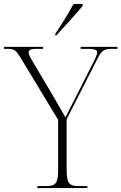

<svg xmlns="http://www.w3.org/2000/svg" viewBox="-30 -951 614 971"><path d="M250 -781V-771H254C295 -815 359 -886 388 -921V-931H342C318 -886 278 -822 250 -781ZM159 0H412V-10H369C318 -10 307 -24 307 -95V-348L463 -654C486 -698 497 -704 538 -704H564V-714H378V-704H417C453 -704 461 -697 461 -685C461 -672 451 -654 439 -630L347 -448C324 -405 315 -385 301 -357C278 -398 249 -448 223 -492L138 -635C125 -657 115 -673 115 -685C115 -697 121 -704 155 -704H188V-714H-10V-704H2C42 -704 50 -699 74 -659L264 -345V-95C264 -24 253 -10 202 -10H159Z"/></svg>

Font: Noto Serif Display ExtraLight
Style: Regular
Weight: 200
Designer: Monotype Design Team
Foundry: Monotype Imaging Inc.
Version: Version 2.009